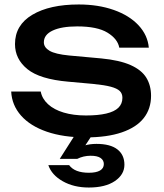

<svg xmlns="http://www.w3.org/2000/svg" viewBox="-20 -600 731 858"><path d="M363 14Q263 14 189 -11.5Q115 -37 74 -83.5Q33 -130 30 -191H162Q168 -159 194.5 -134.5Q221 -110 264.5 -97Q308 -84 364 -84Q418 -84 454.5 -92.5Q491 -101 509 -118.5Q527 -136 527 -163Q527 -182 515 -193.5Q503 -205 475 -212.5Q447 -220 396 -225L285 -235Q158 -246 102.5 -291Q47 -336 47 -403Q47 -488 124.5 -534Q202 -580 332 -580Q419 -580 488.5 -555.5Q558 -531 599 -487Q640 -443 645 -387H513Q506 -426 460.5 -454Q415 -482 325 -482Q255 -482 215.5 -463.5Q176 -445 176 -411Q176 -388 201.5 -373Q227 -358 289 -352L432 -339Q515 -331 564 -309Q613 -287 634 -252.5Q655 -218 655 -172Q655 -114 622.5 -72.5Q590 -31 524.5 -8.5Q459 14 363 14ZM399 -8 346 73 311 72Q333 58 357 50.5Q381 43 411 43Q473 43 504.5 67.5Q536 92 536 136Q536 180 493.5 209Q451 238 377 238Q310 238 260.5 210Q211 182 196 138H289Q314 172 377 172Q410 172 427 162Q444 152 444 133Q444 116 429.5 106Q415 96 385 96Q353 96 325 110H247L322 -8Z"/></svg>

Font: Unbounded Variable
Style: Regular
Weight: 400
Designer: Luke Prowse, Jean-Baptiste Morizot, Fátima Lázaro, Florian Runge
Foundry: NaN
Version: Version 1.600;FEAKit 1.0